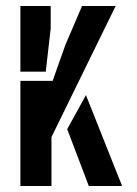

<svg xmlns="http://www.w3.org/2000/svg" viewBox="-20 -620 457 640"><path d="M48 0V-350.5H155.5L198 -470.5L253.5 -600H365.5L151.5 -163V0ZM48 -381V-600H149V-525L132.5 -381ZM204 -189.5 266.5 -303 387 0H276Z"/></svg>

Font: Big Shoulders Stencil Display Thin
Style: Bold
Weight: 700
Version: Version 2.001